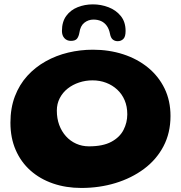

<svg xmlns="http://www.w3.org/2000/svg" viewBox="-20 -830 850 902"><path d="M362 53Q290 53 229 32Q168 11 123.2 -28.8Q78.5 -68.5 53.8 -125.2Q29 -182 29 -253.5Q29 -322.5 50 -377.5Q71 -432.5 108.2 -473.5Q145.5 -514.5 194.8 -542Q244 -569.5 300.5 -583Q357 -596.5 416.5 -596.5Q492.5 -596.5 558.8 -575Q625 -553.5 675 -512.8Q725 -472 753 -414.5Q781 -357 781 -285Q781 -205.5 748 -142.8Q715 -80 656.5 -36.5Q598 7 522.5 30Q447 53 362 53ZM398 -142.5Q463.5 -142.5 503 -163.8Q542.5 -185 560.2 -219.5Q578 -254 578 -293Q578 -330 565.5 -359.2Q553 -388.5 530.5 -409.2Q508 -430 478.5 -441.2Q449 -452.5 414.5 -452.5Q382 -452.5 351.8 -442.5Q321.5 -432.5 298 -414Q274.5 -395.5 260.8 -369Q247 -342.5 247 -310.5Q247 -273.5 258.2 -243Q269.5 -212.5 289.8 -190Q310 -167.5 337.8 -155Q365.5 -142.5 398 -142.5ZM313 -638Q294 -638 282.5 -650.8Q271 -663.5 271 -684.5Q271 -727.5 291.2 -755.2Q311.5 -783 344.8 -796.2Q378 -809.5 416.5 -809.5Q454.5 -809.5 489.8 -796Q525 -782.5 547.5 -754.8Q570 -727 570 -684.5Q570 -657 559.2 -646.8Q548.5 -636.5 533 -636.5Q519.5 -636.5 510 -644.2Q500.5 -652 497 -670Q492.5 -693.5 481.8 -708.5Q471 -723.5 455.2 -730.8Q439.5 -738 419 -738Q395 -738 376.2 -723.2Q357.5 -708.5 353 -676.5Q350 -659 342 -648.5Q334 -638 313 -638Z"/></svg>

Font: Gluten SemiBold
Style: Regular
Weight: 600
Designer: Tyler Finck
Foundry: Etcetera Type Company
Version: Version 1.300